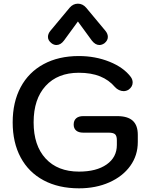

<svg xmlns="http://www.w3.org/2000/svg" viewBox="-20 -1015 819 1045"><path d="M49 -349Q49 -459 92.5 -540.5Q136 -622 217.5 -666Q299 -710 409 -710Q499 -710 576 -679Q653 -648 692 -596Q702 -582 702 -566Q702 -543 680 -527Q667 -519 653 -519Q640 -519 627.5 -525Q615 -531 606 -541Q573 -580 524.5 -599.5Q476 -619 409 -619Q294 -619 228.5 -547.5Q163 -476 163 -349Q163 -223 228.5 -152Q294 -81 410 -81Q505 -81 560.5 -120Q616 -159 616 -226V-252Q616 -275 606.5 -284Q597 -293 571 -293H433Q408 -293 394.5 -304.5Q381 -316 381 -337Q381 -359 394.5 -371Q408 -383 433 -383H618Q675 -383 702.5 -358Q730 -333 730 -281V-242Q730 -169 689 -112Q648 -55 575 -22.5Q502 10 410 10Q299 10 217.5 -33.5Q136 -77 92.5 -158Q49 -239 49 -349ZM241 -814Q241 -831 254 -847L359 -973Q378 -995 404 -995Q430 -995 449 -973L554 -847Q567 -831 567 -814Q567 -795 549 -780Q535 -770 521 -770Q499 -770 480 -794L404 -898L328 -794Q310 -770 287 -770Q273 -770 260 -780Q241 -795 241 -814Z"/></svg>

Font: Kodchasan SemiBold
Style: Regular
Weight: 600
Version: Version 1.000; ttfautohint (v1.6)